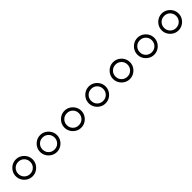

<svg xmlns="http://www.w3.org/2000/svg" viewBox="283 -1497 2233 2233"><g transform="rotate(-45 1400.0 -380.0)"><path d="M80 -380Q80 -342 99 -310.5Q118 -279 149.5 -260Q181 -241 219 -241Q257 -241 288.5 -260Q320 -279 339 -310.5Q358 -342 358 -380Q358 -418 339 -449.5Q320 -481 288.5 -500Q257 -519 219 -519Q181 -519 149.5 -500Q118 -481 99 -449.5Q80 -418 80 -380ZM120 -380Q120 -422 148.5 -450.5Q177 -479 219 -479Q261 -479 289.5 -450.5Q318 -422 318 -380Q318 -338 289.5 -309.5Q261 -281 219 -281Q177 -281 148.5 -309.5Q120 -338 120 -380Z M480 -380Q480 -342 499 -310.5Q518 -279 549.5 -260Q581 -241 619 -241Q657 -241 688.5 -260Q720 -279 739 -310.5Q758 -342 758 -380Q758 -418 739 -449.5Q720 -481 688.5 -500Q657 -519 619 -519Q581 -519 549.5 -500Q518 -481 499 -449.5Q480 -418 480 -380ZM520 -380Q520 -422 548.5 -450.5Q577 -479 619 -479Q661 -479 689.5 -450.5Q718 -422 718 -380Q718 -338 689.5 -309.5Q661 -281 619 -281Q577 -281 548.5 -309.5Q520 -338 520 -380Z M880 -380Q880 -342 899 -310.5Q918 -279 949.5 -260Q981 -241 1019 -241Q1057 -241 1088.5 -260Q1120 -279 1139 -310.5Q1158 -342 1158 -380Q1158 -418 1139 -449.5Q1120 -481 1088.5 -500Q1057 -519 1019 -519Q981 -519 949.5 -500Q918 -481 899 -449.5Q880 -418 880 -380ZM920 -380Q920 -422 948.5 -450.5Q977 -479 1019 -479Q1061 -479 1089.5 -450.5Q1118 -422 1118 -380Q1118 -338 1089.5 -309.5Q1061 -281 1019 -281Q977 -281 948.5 -309.5Q920 -338 920 -380Z M1280 -380Q1280 -342 1299 -310.5Q1318 -279 1349.5 -260Q1381 -241 1419 -241Q1457 -241 1488.5 -260Q1520 -279 1539 -310.5Q1558 -342 1558 -380Q1558 -418 1539 -449.5Q1520 -481 1488.5 -500Q1457 -519 1419 -519Q1381 -519 1349.5 -500Q1318 -481 1299 -449.5Q1280 -418 1280 -380ZM1320 -380Q1320 -422 1348.5 -450.5Q1377 -479 1419 -479Q1461 -479 1489.5 -450.5Q1518 -422 1518 -380Q1518 -338 1489.5 -309.5Q1461 -281 1419 -281Q1377 -281 1348.5 -309.5Q1320 -338 1320 -380Z M1680 -380Q1680 -342 1699 -310.5Q1718 -279 1749.5 -260Q1781 -241 1819 -241Q1857 -241 1888.5 -260Q1920 -279 1939 -310.5Q1958 -342 1958 -380Q1958 -418 1939 -449.5Q1920 -481 1888.5 -500Q1857 -519 1819 -519Q1781 -519 1749.5 -500Q1718 -481 1699 -449.5Q1680 -418 1680 -380ZM1720 -380Q1720 -422 1748.5 -450.5Q1777 -479 1819 -479Q1861 -479 1889.5 -450.5Q1918 -422 1918 -380Q1918 -338 1889.5 -309.5Q1861 -281 1819 -281Q1777 -281 1748.5 -309.5Q1720 -338 1720 -380Z M2080 -380Q2080 -342 2099 -310.5Q2118 -279 2149.5 -260Q2181 -241 2219 -241Q2257 -241 2288.5 -260Q2320 -279 2339 -310.5Q2358 -342 2358 -380Q2358 -418 2339 -449.5Q2320 -481 2288.5 -500Q2257 -519 2219 -519Q2181 -519 2149.5 -500Q2118 -481 2099 -449.5Q2080 -418 2080 -380ZM2120 -380Q2120 -422 2148.5 -450.5Q2177 -479 2219 -479Q2261 -479 2289.5 -450.5Q2318 -422 2318 -380Q2318 -338 2289.5 -309.5Q2261 -281 2219 -281Q2177 -281 2148.5 -309.5Q2120 -338 2120 -380Z M2480 -380Q2480 -342 2499 -310.5Q2518 -279 2549.5 -260Q2581 -241 2619 -241Q2657 -241 2688.5 -260Q2720 -279 2739 -310.5Q2758 -342 2758 -380Q2758 -418 2739 -449.5Q2720 -481 2688.5 -500Q2657 -519 2619 -519Q2581 -519 2549.5 -500Q2518 -481 2499 -449.5Q2480 -418 2480 -380ZM2520 -380Q2520 -422 2548.5 -450.5Q2577 -479 2619 -479Q2661 -479 2689.5 -450.5Q2718 -422 2718 -380Q2718 -338 2689.5 -309.5Q2661 -281 2619 -281Q2577 -281 2548.5 -309.5Q2520 -338 2520 -380Z"/></g></svg>

Font: text-security-circle
Style: Regular
Weight: 400
Monospace: yes
Foundry: Oskari Noppa
Version: Version 3.000;hotconv 1.0.118;makeotfexe 2.5.65603